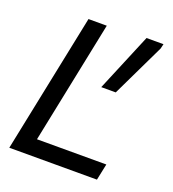

<svg xmlns="http://www.w3.org/2000/svg" viewBox="-135 -844 855 947"><g transform="rotate(20 293.0 -370.0)"><path d="M561 -740 555 -715 421 -436H345L472 -740ZM21 0 171 -730H267L135 -86H499L481 0Z"/></g></svg>

Font: Nacelle
Style: Italic
Weight: 400
Italic angle: -12°
Designer: Sora Sagano
Foundry: Sora Sagano
Version: Version 1.000;FEAKit 1.0